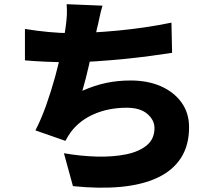

<svg xmlns="http://www.w3.org/2000/svg" viewBox="-20 -832 1040 916"><path d="M469 -805Q460 -775 454.5 -747.5Q449 -720 442 -693Q437 -669 431 -640.5Q425 -612 418 -581.5Q411 -551 404 -519.5Q397 -488 389 -457.5Q381 -427 373 -399Q432 -425 487 -436.5Q542 -448 603 -448Q685 -448 747.5 -420.5Q810 -393 846 -343Q882 -293 882 -225Q882 -138 843 -78Q804 -18 731 16Q658 50 556 59.5Q454 69 328 56L285 -101Q365 -87 442 -85Q519 -83 581 -95.5Q643 -108 680 -138.5Q717 -169 717 -221Q717 -259 683 -288.5Q649 -318 584 -318Q499 -318 429.5 -288Q360 -258 318 -202Q311 -192 305 -182.5Q299 -173 292 -160L149 -210Q177 -264 201 -332Q225 -400 244 -469.5Q263 -539 275.5 -600Q288 -661 293 -701Q298 -737 299 -761Q300 -785 298 -812ZM99 -694Q152 -685 210 -679.5Q268 -674 316 -674Q364 -674 421 -677Q478 -680 541.5 -686Q605 -692 670 -701.5Q735 -711 798 -724L801 -580Q756 -573 696.5 -565Q637 -557 570.5 -550.5Q504 -544 438.5 -539.5Q373 -535 317 -535Q256 -535 200.5 -537.5Q145 -540 99 -544Z"/></svg>

Font: Noto Sans JP Thin Black
Style: Regular
Weight: 900
Version: Version 2.004-H2;hotconv 1.0.118;makeotfexe 2.5.65603